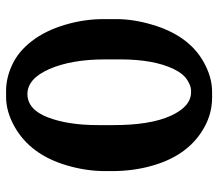

<svg xmlns="http://www.w3.org/2000/svg" viewBox="-63 -635 714 628"><g transform="rotate(90 294.0 -321.0)"><path d="M389.2 -284.7V-335.4Q389.2 -455.1 358.9 -522Q328.6 -588.9 281.7 -588.9H275.9Q260.7 -588.9 240.5 -575.7Q220.2 -562.5 205.6 -531.7Q174.3 -466.3 174.3 -357.4V-307.1Q174.3 -198.2 205.6 -126Q236.8 -54.2 287.1 -53.7Q337.9 -53.7 363.5 -119.6Q389.2 -185.5 389.2 -284.7ZM299.8 -657.7Q349.6 -657.7 394.5 -633.3Q487.3 -583 521.5 -463.4Q539.6 -400.9 539.6 -331.1V-310.5Q539.6 -309.1 539.6 -307.6Q539.6 -244.6 520.5 -181.2Q485.4 -63 394.5 -11.7Q345.2 16.1 296.9 16.1H276.9Q234.4 16.1 191.2 -4.2Q147.9 -24.4 114 -68.6Q80.1 -112.8 61.3 -176Q42.5 -239.3 42.5 -301.3V-341.8Q42.5 -343.3 42.5 -344.7Q42.5 -399.9 60.5 -460.9Q95.7 -581.5 182.6 -629.9Q231.9 -657.7 279.8 -657.7Z"/></g></svg>

Font: Averia Serif Libre RX
Style: Bold
Weight: 700
Version: Version 1.002